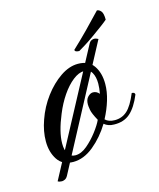

<svg xmlns="http://www.w3.org/2000/svg" viewBox="-93 -593 595 720"><g transform="rotate(-15 204.5 -233.5)"><path d="M119 0Q78 0 58.5 -29.5Q39 -59 39 -101Q39 -140 54 -182Q70 -228 98.5 -266Q127 -304 161.5 -327.5Q196 -351 230 -351Q271 -351 290.5 -323Q310 -295 310 -252Q310 -222 300 -189Q290 -156 273 -124Q286 -111 310 -111Q338 -111 358 -129Q378 -147 397 -193Q409 -193 409 -184Q390 -138 365.5 -116.5Q341 -95 303 -96Q280 -96 265 -109Q237 -63 198.5 -31.5Q160 0 119 0ZM133 -22Q156 -22 179 -41.5Q202 -61 221 -86Q240 -111 248 -129Q232 -158 229.5 -172.5Q227 -187 227 -194Q227 -213 237 -223Q247 -233 257 -233Q271 -233 281 -221Q283 -232 284 -241.5Q285 -251 285 -260Q285 -286 275.5 -302.5Q266 -319 246 -319Q225 -319 202 -301Q179 -283 158.5 -253Q138 -223 123 -186Q110 -155 103 -127.5Q96 -100 96 -77Q96 -52 105 -37Q114 -22 133 -22ZM43 55 291 -410Q296 -420 302 -423Q308 -426 313 -426Q318 -426 322.5 -424Q327 -422 329 -421L82 44Q77 53 70.5 56Q64 59 59 59Q49 59 43 55ZM248 -396Q241 -396 236 -398Q231 -400 231 -405Q262 -434 292 -464.5Q322 -495 351 -526Q359 -526 366.5 -517.5Q374 -509 374 -484Q365 -476 348 -463.5Q331 -451 311.5 -437Q292 -423 274.5 -412Q257 -401 248 -396Z"/></g></svg>

Font: Great Vibes
Style: Regular
Weight: 400
Designer: Robert E. Leuschke, Viktoriya Grabowska, Viviana Monsalve, Eben Sorkin
Foundry: Robert E. Leuschke
Version: Version 1.103; ttfautohint (v1.8.4.7-5d5b)